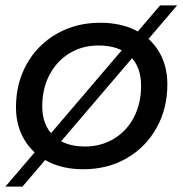

<svg xmlns="http://www.w3.org/2000/svg" viewBox="-21 -619 676 709"><path d="M38 -223Q38 -312 78 -383Q118 -454 189 -494.5Q260 -535 349 -535Q424 -535 480 -507Q536 -479 566.5 -427.5Q597 -376 597 -307Q597 -218 557 -146.5Q517 -75 446.5 -34.5Q376 6 287 6Q212 6 156 -22.5Q100 -51 69 -103Q38 -155 38 -223ZM500 -302Q500 -373 459 -412Q418 -451 342 -451Q283 -451 236 -422.5Q189 -394 162 -343Q135 -292 135 -227Q135 -157 176.5 -117.5Q218 -78 293 -78Q352 -78 399.5 -106.5Q447 -135 473.5 -186Q500 -237 500 -302ZM570 -599H633L62 70H-1Z"/></svg>

Font: Montserrat Alternates Medium
Style: Italic
Weight: 500
Italic angle: -11.3°
Designer: Julieta Ulanovsky
Foundry: Julieta Ulanovsky
Version: Version 7.200